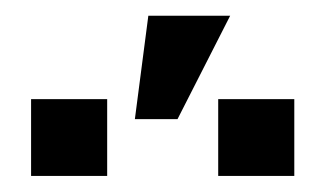

<svg xmlns="http://www.w3.org/2000/svg" viewBox="-20 -833 414 244"><path d="M151.4 -681.6 168.5 -813H272.5L205.6 -681.6ZM19.5 -609.4V-707H116.2V-609.4ZM257.3 -609.4V-707H354V-609.4Z"/></svg>

Font: Roboto Slab
Style: Regular
Weight: 400
Designer: Google
Version: Version 2.000; ttfautohint (v1.8.1.43-b0c9)